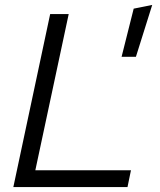

<svg xmlns="http://www.w3.org/2000/svg" viewBox="-20 -757 646 777"><path d="M34 0 183 -700H258L123 -68H510L496 0ZM472 -527 521 -722 596 -737 530 -527Z"/></svg>

Font: Red Hat Text
Style: Italic
Weight: 300
Italic angle: -12°
Designer: Pentagram, MCKL
Foundry: Pentagram, MCKL
Version: Version 1.023